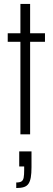

<svg xmlns="http://www.w3.org/2000/svg" viewBox="-20 -678 266 969"><path d="M83 0V-467H19V-510H83V-658H132V-510H207V-467H132V0ZM62 271V243Q80 243 88.5 237.5Q97 232 99.5 218Q102 204 102 181V162H77V86H139V165Q139 197 135.5 217Q132 237 124 249Q116 261 101 266Q86 271 62 271Z"/></svg>

Font: Saira ExtraCondensed Light
Style: Regular
Weight: 300
Width: 2
Designer: Hector Gatti with collaboration of the Omnibus-Type team
Foundry: Omnibus-Type
Version: Version 1.101